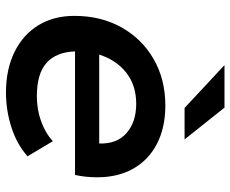

<svg xmlns="http://www.w3.org/2000/svg" viewBox="-86 -698 790 659"><g transform="rotate(90 309.5 -368.0)"><path d="M297 7Q217 7 157.5 -22.5Q98 -52 66 -104.5Q34 -157 34 -228Q34 -319 73.5 -389.5Q113 -460 182.5 -500Q252 -540 342 -540Q416 -540 471.5 -512Q527 -484 557.5 -431.5Q588 -379 588 -306Q588 -286 586 -267Q584 -248 580 -230H156Q158 -166 195 -132.5Q232 -99 310 -99Q355 -99 395.5 -113.5Q436 -128 464 -154L516 -67Q474 -30 416 -11.5Q358 7 297 7ZM167 -313H472Q474 -374 436 -407Q398 -440 336 -440Q272 -440 228.5 -405.5Q185 -371 167 -313ZM350 -606 203 -743H349L458 -606Z"/></g></svg>

Font: Montserrat SemiBold
Style: Italic
Weight: 600
Italic angle: -11.3°
Designer: Julieta Ulanovsky
Foundry: Julieta Ulanovsky
Version: Version 9.000; ttfautohint (v1.8.4.7-5d5b)